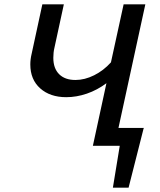

<svg xmlns="http://www.w3.org/2000/svg" viewBox="-20 -678 742 893"><path d="M648 -81 578 195H505L537 0H412L475 -291Q432 -259 384 -242.5Q336 -226 288 -226Q213 -226 167 -267Q121 -308 121 -378Q121 -402 127 -427L177 -658H277L233 -455Q228 -434 228 -409Q228 -360 255 -333Q282 -306 331 -306Q374 -306 418 -328Q462 -350 496 -388L555 -658H656L531 -83H650Z"/></svg>

Font: Ysabeau Semibold
Style: Italic
Weight: 600
Italic angle: -12°
Designer: Christian Thalmann (Catharsis Fonts)
Version: Version 0.003